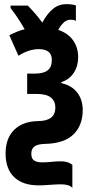

<svg xmlns="http://www.w3.org/2000/svg" viewBox="-20 -687 452 926"><path d="M301 -667Q327 -667 346 -661V-586Q341 -590 334 -591Q327 -592 319 -592Q288 -592 261 -543Q308 -527 332.5 -492.5Q357 -458 357 -411Q357 -368 335.5 -335.5Q314 -303 276 -291V-286Q326 -275 352.5 -240.5Q379 -206 379 -156Q379 -83 334.5 -39Q290 5 197 7Q161 8 146 19.5Q131 31 131 54Q131 78 144.5 87Q158 96 182 96Q208 96 229.5 93.5Q251 91 274 91Q309 91 329 108V219Q314 202 274 202Q252 202 220.5 204.5Q189 207 166 207Q90 207 48.5 167.5Q7 128 7 53Q7 -20 48.5 -61Q90 -102 165 -103Q247 -104 247 -168Q247 -199 225.5 -216.5Q204 -234 156 -234H111V-332H148Q189 -332 209.5 -347.5Q230 -363 230 -398Q230 -450 167 -450Q119 -450 69 -418L25 -517Q45 -527 63 -534.5Q81 -542 99 -546Q84 -572 67 -598Q50 -624 31 -648V-660H114Q129 -645 147 -624.5Q165 -604 184 -578Q206 -619 234 -643Q262 -667 301 -667Z"/></svg>

Font: Noto Sans ExtraCondensed
Style: Bold
Weight: 700
Width: 2
Designer: Monotype Design Team
Foundry: Monotype Imaging Inc.
Version: Version 2.013; ttfautohint (v1.8.4.7-5d5b)